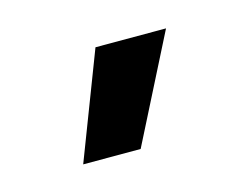

<svg xmlns="http://www.w3.org/2000/svg" viewBox="-39 -781 331 255"><g transform="rotate(-15 126.5 -653.0)"><path d="M129 -580 203 -726H106L50 -580Z"/></g></svg>

Font: Fixel Text Medium
Style: Regular
Weight: 500
Width: 4
Designer: AlfaBravo + MacPaw
Foundry: Kyrylo Tkachov, Marchela Mozhyna, Serhii Makarenko, Maria Weinstein, Zakhar Kryvoshyya
Version: Version 1.211